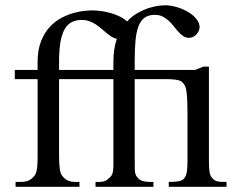

<svg xmlns="http://www.w3.org/2000/svg" viewBox="-20 -715 911 735"><path d="M626 0V-18.6Q650.4 -18.6 664.6 -21.2Q678.7 -23.9 685.5 -32.7Q689 -37.1 691.2 -42.5Q693.4 -47.9 694.8 -55.7Q696.3 -63.5 697 -74.5Q697.8 -85.4 697.8 -101.1V-273.4Q697.8 -303.2 697 -324.2Q696.3 -345.2 694.6 -359.1Q692.9 -373 690.2 -380.9Q687.5 -388.7 684.1 -393.1Q681.2 -396 678.7 -399.4Q676.3 -402.8 669.4 -405.8Q662.6 -408.7 649.2 -410.4Q635.7 -412.1 611.3 -412.1H495.6V-118.7Q495.6 -87.4 496.1 -66.4Q496.6 -45.4 504.9 -37.6Q512.7 -26.4 524.9 -22.5Q537.1 -18.6 552.7 -18.6H567.4V0H345.7V-18.6H360.8Q372.6 -18.6 380.1 -21.2Q387.7 -23.9 398.4 -33.7Q404.8 -39.1 408 -44.9Q411.1 -50.8 412.6 -60.1Q414.1 -69.3 414.1 -83V-412.1H206.1V-118.7Q206.1 -87.4 209 -67.4Q211.9 -47.4 220.2 -39.6Q236.3 -18.6 268.6 -18.6H284.2V0H39.6V-18.6H59.6Q71.3 -18.6 82 -21.2Q92.8 -23.9 104 -33.7Q109.9 -39.1 113.8 -44.9Q117.7 -50.8 119.9 -60.1Q122.1 -69.3 123 -83.3Q124 -97.2 124 -118.7V-412.1H36.6V-447.3H124V-477.5Q124 -524.4 137.2 -557.4Q150.4 -590.3 170.9 -612.3Q191.4 -634.3 216.1 -647Q240.7 -659.7 263.9 -665.8Q287.1 -671.9 305.4 -673.6Q323.7 -675.3 331.5 -675.3Q348.1 -675.3 367.4 -672.6Q386.7 -669.9 405.3 -664.6Q423.8 -659.2 439.9 -651.1Q456.1 -643.1 466.3 -632.8Q485.8 -653.8 508.1 -666Q530.3 -678.2 550.8 -684.6Q571.3 -690.9 587.6 -692.9Q604 -694.8 611.3 -694.8Q632.8 -694.8 656.2 -688Q679.7 -681.2 699.2 -669.7Q718.8 -658.2 731.4 -642.8Q744.1 -627.4 744.1 -610.8Q744.1 -604.5 741.2 -597.4Q738.3 -590.3 732.9 -584.2Q727.5 -578.1 720.2 -574.2Q712.9 -570.3 704.6 -570.3Q691.9 -569.8 682.1 -576.4Q672.4 -583 663.3 -592.8Q654.3 -602.5 645.5 -614Q636.7 -625.5 626.2 -635.3Q615.7 -645 602.8 -651.6Q589.8 -658.2 572.8 -658.2Q549.3 -658.2 534.4 -647.9Q519.5 -637.7 510.7 -616Q502 -594.2 498.8 -560.5Q495.6 -526.9 495.6 -479.5V-447.3H727.1L758.3 -460H779.8V-101.1Q779.8 -71.3 782.2 -56.4Q784.7 -41.5 791.5 -34.7Q795.9 -29.3 800.3 -26.1Q804.7 -22.9 810.5 -21.2Q816.4 -19.5 825.2 -19Q834 -18.6 847.2 -18.6V0ZM206.1 -447.3H414.1V-477.5Q414.1 -503.9 417.5 -525.9Q420.9 -547.9 427.2 -566.4Q416.5 -568.4 406.7 -574.7Q397 -581.1 387.2 -589.1Q377.4 -597.2 367.2 -606Q356.9 -614.7 345.7 -622.1Q334.5 -629.4 321.5 -634Q308.6 -638.7 293 -638.7Q246.1 -638.7 226.1 -600.8Q206.1 -563 206.1 -479.5Z"/></svg>

Font: Doulos SIL Viet
Style: Regular
Weight: 400
Designer: Walt Agee, Victor Gaultney, Peter Martin, Debbi Hosken, Becca Hirsbrunner
Foundry: SIL International
Version: Version 5.000